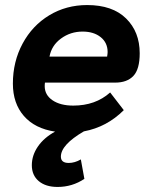

<svg xmlns="http://www.w3.org/2000/svg" viewBox="-20 -515 600 760"><path d="M158 -188Q157 -183 157 -174Q157 -139 188 -118Q219 -97 270 -97Q358 -97 416 -149L470 -79Q403 -12 312 5Q221 58 221 105Q221 130 252 130Q276 130 300 116L314 193Q266 225 208 225Q161 225 133.5 202Q106 179 106 139Q106 100 130 65Q154 30 198 6Q118 -6 74.5 -56Q31 -106 31 -184Q31 -271 69.5 -342.5Q108 -414 175 -454.5Q242 -495 325 -495Q425 -495 479 -442Q533 -389 533 -304Q533 -241 508 -214.5Q483 -188 436 -188ZM176 -291H404Q406 -303 406 -309Q406 -346 378.5 -368Q351 -390 307 -390Q259 -390 221.5 -362.5Q184 -335 176 -291Z"/></svg>

Font: Niramit
Style: Bold Italic
Weight: 700
Italic angle: -10°
Designer: Katatrad Aksorn Co.,Ltd.
Foundry: Cadson Demak Co.,Ltd.
Version: Version 1.001; ttfautohint (v1.6)